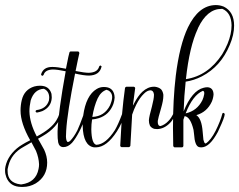

<svg xmlns="http://www.w3.org/2000/svg" viewBox="-82 -581 943 757"><path d="M42 -20Q36 -17 25 -10Q15 -4 11 -2Q-37 24 -49 73Q-51 80 -52 86Q-52 90 -52 93Q-52 140 -1 146Q1 146 3 146Q60 138 70 85Q72 76 72 67Q71 41 60 14Q55 4 42 -20ZM3 156Q-42 156 -57 118Q-62 105 -62 93Q-62 88 -62 85Q-61 75 -57.5 64Q-54 53 -48 42.5Q-42 32 -34 22.5Q-26 13 -16 4.5Q-6 -4 6 -11Q15 -17 37 -28Q-1 -95 -1 -145Q-1 -167 4 -187Q14 -228 53 -240Q64 -243 75 -243Q75 -243 76 -243Q112 -243 121 -211Q122 -204 122 -198Q122 -196 122 -195Q120 -159 85 -143Q74 -139 63 -137Q59 -139 58 -142Q59 -146 62 -147Q101 -152 111 -185Q112 -191 112 -195Q112 -197 112 -198Q111 -222 91 -231Q53 -229 39 -185Q34 -162 34 -142Q35 -96 63 -43Q120 -73 140 -106Q148 -119 152 -132Q155 -135 157 -135Q161 -134 162 -130V-129Q144 -78 87 -45Q79 -40 68 -34Q92 9 92 9Q104 35 104 60Q104 114 59 142Q35 156 8 156Q8 156 7 156H5Z M126 -317Q144 -317 178 -310Q190 -371 192 -375Q194 -378 196 -378Q196 -378 226 -378Q230 -377 231 -372Q230 -370 225 -345Q219 -316 216 -301Q252 -294 268 -294Q303 -295 309 -319Q311 -322 314 -323Q317 -321 319 -318V-317Q319 -317 318 -317Q310 -284 269 -283Q249 -283 214 -291Q183 -136 179 -66Q178 -47 178 -42Q179 -22 186 -21Q190 -22 194 -25Q209 -40 223 -67Q230 -81 249 -133Q251 -139 256 -136Q258 -133 258 -130Q243 -85 231 -63Q216 -34 202 -18Q186 -1 168 -1Q151 -1 147 -21Q147 -22 147 -23Q145 -35 145 -51Q145 -58 145 -64Q148 -141 177 -300Q144 -307 126 -307Q96 -306 90 -286Q88 -283 85 -282Q81 -283 80 -287V-288Q89 -317 123 -317Q124 -317 126 -317Z M338 -227Q316 -220 303 -193Q289 -163 282 -120Q330 -122 352 -166Q354 -170 355 -174Q369 -210 346 -224Q342 -226 338 -227ZM404 -136Q408 -135 409 -131Q409 -119 389 -80Q384 -71 379 -63Q339 -1 297 0Q292 0 289 0Q246 -6 244 -85Q244 -89 244 -91Q244 -108 246 -125Q257 -205 299 -230Q312 -238 327 -238Q327 -238 328 -238Q363 -238 369 -206Q370 -201 370 -196Q369 -183 365 -171Q349 -128 307 -115Q294 -111 281 -110Q278 -91 278 -71Q279 -14 298 -10Q335 -12 371 -68Q384 -90 400 -133Q402 -136 404 -136Z M446 -239Q450 -238 451 -234Q446 -197 442 -165Q445 -169 446 -172Q462 -203 479 -219Q501 -239 524 -239Q527 -239 529 -239Q544 -237 553 -229Q560 -221 562 -208Q562 -205 562 -202Q562 -185 553 -154Q541 -113 540 -104Q539 -84 551 -84Q568 -89 582 -104Q588 -110 592.5 -117Q597 -124 599 -128L601 -132Q603 -136 607 -135Q610 -132 610 -128Q610 -128 595 -104Q592 -100 589 -97Q566 -73 538 -72Q532 -73 526 -73Q514 -77 509 -86Q505 -95 505 -107Q506 -122 517 -161Q525 -192 525 -206Q525 -208 525 -209Q523 -224 512 -225Q499 -225 486 -212Q469 -196 455 -168Q446 -150 439 -129L432 -6Q430 -2 427 -1H397Q393 -2 392 -6Q392 -6 399 -129Q404 -185 411 -235Q413 -238 416 -239Z M716 -186Q721 -197 723 -209Q725 -221 718 -223Q678 -206 650 -134Q695 -144 716 -186ZM698 -468Q665 -398 651 -269Q738 -282 794 -367Q806 -387 815 -408Q831 -447 831 -481Q830 -531 795 -546Q793 -546 791 -546Q735 -546 699 -471Q698 -469 698 -468ZM799 -136Q803 -135 804 -131Q804 -119 782 -72Q779 -66 777 -61Q745 -1 713 0Q707 0 703 -1Q686 -5 683 -53Q682 -65 681 -69Q669 -119 647 -123H646Q643 -116 641 -109Q641 -85 641 -62Q641 -29 641 -5Q640 -1 636 0H606Q603 -1 601 -5Q601 -6 600 -77Q600 -189 611 -282Q626 -404 659 -473Q701 -560 768 -561Q768 -561 769 -561Q784 -561 797 -556Q799 -555 800 -555Q841 -535 841 -480Q841 -444 824 -404Q789 -319 714 -280Q683 -264 650 -259Q644 -204 642 -142Q675 -224 721 -235Q729 -237 735 -237Q736 -237 737 -237Q759 -235 760 -209Q759 -194 753 -180Q734 -139 692 -127Q713 -114 717 -62Q719 -37 720 -30Q723 -17 727 -16Q728 -15 729 -15Q749 -28 768 -65Q787 -103 795 -134Q797 -136 799 -136Z"/></svg>

Font: Maria
Style: Christmas
Weight: 400
Designer: Muhammad Yoni
Version: Version 001.000